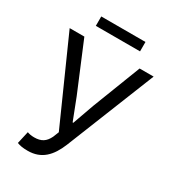

<svg xmlns="http://www.w3.org/2000/svg" viewBox="-194 -894 902 1008"><g transform="rotate(30 257.0 -390.0)"><path d="M136 12C219 12 266 -38 299 -119L514 -656H429L316 -364L270 -235H266L216 -364L94 -656H5L229 -154L215 -119C197 -82 173 -66 130 -66C111 -66 99 -69 88 -73L71 2C89 9 107 12 136 12ZM118 -735H386V-792H118Z"/></g></svg>

Font: Giro Sans Regular
Style: Regular
Weight: 400
Designer: Paul D. Hunt
Foundry: Adobe Systems Incorporated
Version: Version 1.000;PS 1.0;hotconv 1.0.88;makeotf.lib2.5.647800